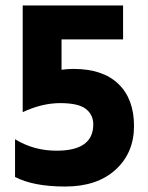

<svg xmlns="http://www.w3.org/2000/svg" viewBox="-20 -676 540 702"><path d="M35 -29V-167Q103 -125 187 -125Q321 -125 321 -221Q321 -257 293.5 -278Q266 -299 200 -299Q134 -299 63 -266V-656H430V-532H205V-421Q227 -424 249 -424Q356 -424 413 -369Q470 -314 470 -215.5Q470 -117 402.5 -55.5Q335 6 218.5 6Q102 6 35 -29Z"/></svg>

Font: Hind Kochi
Style: Bold
Weight: 700
Designer: Dhruvi Tolia
Foundry: Indian Type Foundry
Version: Version 0.702;PS 1.0;hotconv 1.0.81;makeotf.lib2.5.63406